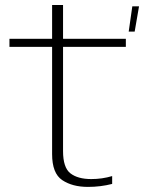

<svg xmlns="http://www.w3.org/2000/svg" viewBox="-20 -746 579 772"><path d="M497.5 -619H521.5L539 -720.5H512ZM333.5 5.5Q384.5 5.5 431 -6.5V-38Q390.5 -26 347 -26Q293 -26 263.2 -49Q233.5 -72 233.5 -138.5V-557.5H486V-590H233.5V-726H189.5V-590H18V-557.5H189.5V-126.5Q189.5 -49 230.2 -21.8Q271 5.5 333.5 5.5Z"/></svg>

Font: Anybody SemiExpanded ExtraLight
Style: Regular
Weight: 250
Width: 6
Version: Version 1.113;gftools[0.9.25]